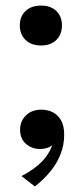

<svg xmlns="http://www.w3.org/2000/svg" viewBox="-20 -529 293 688"><path d="M127 -366Q92 -366 71.5 -386Q51 -406 51 -438Q51 -470 71.5 -489.5Q92 -509 127 -509Q162 -509 182 -489.5Q202 -470 202 -438Q202 -406 182 -386Q162 -366 127 -366ZM105 139 57 102Q89 85 112 66.5Q135 48 150 25.5Q165 3 171 -22Q171 -25 172 -26Q173 -27 173.5 -28Q174 -29 175.5 -29Q177 -29 178 -28Q177 -18 169 -10.5Q161 -3 149 1Q137 5 124 5Q94 5 73 -13.5Q52 -32 52 -64Q52 -95 73 -115.5Q94 -136 128 -136Q152 -136 170.5 -126Q189 -116 199.5 -96.5Q210 -77 210 -46Q210 -10 197 23.5Q184 57 160 86Q136 115 105 139Z"/></svg>

Font: Roboto Serif 144pt SemiBold
Style: Regular
Weight: 600
Version: Version 1.008